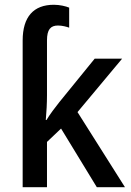

<svg xmlns="http://www.w3.org/2000/svg" viewBox="-20 -785 549 805"><path d="M206 -765C121 -765 75 -715 75 -615V0H177V-190L236 -246L386 0H504L305 -315L492 -539H377L229 -357C212 -336 188 -304 175 -282H172C175 -314 177 -354 177 -386V-616C177 -661 192 -678 223 -678C241 -678 259 -673 270 -669V-753C256 -759 230 -765 206 -765Z"/></svg>

Font: Noto Sans SemiCondensed Medium
Style: Regular
Weight: 500
Width: 4
Designer: Monotype Design Team
Foundry: Monotype Imaging Inc.
Version: Version 2.013